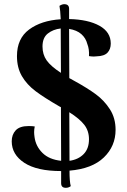

<svg xmlns="http://www.w3.org/2000/svg" viewBox="-20 -802 606 917"><path d="M312 13Q312 66 318 87Q308 95 294 95Q272 95 272 73V15Q156 15 96 -24.5Q36 -64 36 -127Q36 -159 55 -179.5Q74 -200 117 -200Q135 -200 146 -198Q143 -185 143 -171Q143 -161 145 -147Q151 -103 183 -71.5Q215 -40 272 -34L271 -290L265 -293Q192 -335 150 -366.5Q108 -398 84.5 -438.5Q61 -479 61 -534Q61 -618 119 -661Q177 -704 270 -710Q268 -755 264 -774Q276 -782 287 -782Q310 -782 310 -760V-711Q401 -709 455 -679Q509 -649 509 -594Q509 -567 493.5 -550.5Q478 -534 442 -533Q438 -532 428 -532Q419 -532 405 -534Q407 -567 397 -592Q390 -620 368.5 -639Q347 -658 310 -664L311 -429L338 -414Q398 -381 438 -351.5Q478 -322 505 -280Q532 -238 532 -182Q532 -104 476 -50Q420 4 312 13ZM271 -454 270 -666Q234 -662 208.5 -642Q183 -622 183 -580Q183 -542 202.5 -514Q222 -486 271 -454ZM405 -137Q405 -177 382.5 -206Q360 -235 311 -266L312 -34Q354 -40 379.5 -66Q405 -92 405 -137Z"/></svg>

Font: Arima Madurai Black
Style: Regular
Weight: 900
Designer: Joana Correia and Natanael Gama
Foundry: NDISCOVER
Version: Version 1.020